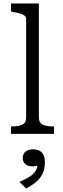

<svg xmlns="http://www.w3.org/2000/svg" viewBox="-20 -778 364 1116"><path d="M206 -758V-96Q206 -64 228.5 -53.5Q251 -43 290 -43H294V0H44V-43H48Q87 -43 109.5 -53.5Q132 -64 132 -96V-664Q132 -679 123.5 -686.5Q115 -694 98 -699Q81 -704 54 -709L44 -711V-758ZM132 318 93 279Q125 266 148.5 251.5Q172 237 185 218.5Q198 200 198 175L210 177Q203 183 192 186Q181 189 170 189Q141 189 126.5 175.5Q112 162 112 140Q112 119 127 104.5Q142 90 172 90Q207 90 224 109Q241 128 241 165Q241 201 228.5 229Q216 257 191.5 278Q167 299 132 318Z"/></svg>

Font: Roboto Serif 20pt Light
Style: Regular
Weight: 300
Version: Version 1.008